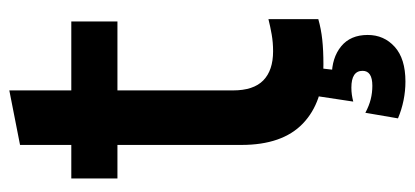

<svg xmlns="http://www.w3.org/2000/svg" viewBox="-259 -444 890 412"><g transform="rotate(-90 186.0 -238.0)"><path d="M254 11Q173 11 127 -33Q81 -77 81 -165V-640L198 -663V-183Q198 -139 219.5 -118Q241 -97 282 -97Q301 -97 318 -100Q335 -103 351 -107V0Q330 6 307 8.5Q284 11 254 11ZM9 -431V-530H346V-431ZM217 187Q197 187 177 183Q157 179 138 171L150 101Q165 109 179 112.5Q193 116 208 116Q240 116 240 95Q240 71 204 71Q196 71 189 72Q182 73 174 75L187 -11L247 -9L241 43L229 29Q268 29 292.5 49Q317 69 317 106Q317 141 291.5 164Q266 187 217 187Z"/></g></svg>

Font: Radio Canada Big Medium
Style: Regular
Weight: 500
Designer: Étienne Aubert Bonn
Foundry: Coppers and Brasses
Version: Version 1.001